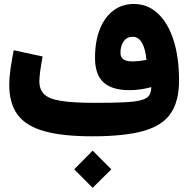

<svg xmlns="http://www.w3.org/2000/svg" viewBox="-20 -678 941 955"><path d="M349.1 164.1 440.9 71.3 533.7 164.1 440.9 256.3ZM732.4 -244.6Q676.3 -229.5 625 -229.5Q536.6 -229.5 494.6 -268.6Q452.6 -307.6 452.6 -389.6Q452.6 -472.2 476.3 -532.2Q500 -592.3 543.5 -625.2Q586.9 -658.2 645.5 -658.2Q714.4 -658.2 764.9 -611.3Q815.4 -564.5 843 -479Q870.6 -393.6 870.6 -277.3Q870.6 -175.3 829.3 -114.3Q788.1 -53.2 693.6 -26.6Q599.1 0 439.5 0Q291 0 200 -25.6Q108.9 -51.3 67.4 -107.7Q25.9 -164.1 25.9 -256.3Q25.9 -289.6 32.2 -335Q38.6 -380.4 48.3 -428.2L191.9 -397Q175.8 -310.1 175.8 -273.9Q175.8 -231.9 200.4 -208.5Q225.1 -185.1 285.4 -175.8Q345.7 -166.5 452.6 -166.5Q542.5 -166.5 597.9 -169.2Q653.3 -171.9 682.4 -179.9Q711.4 -188 721.9 -203.6Q732.4 -219.2 732.4 -244.6ZM708.5 -379.9Q697.3 -495.1 639.2 -495.1Q611.3 -495.1 595.2 -472.7Q579.1 -450.2 579.1 -414.6Q579.1 -372.6 637.2 -372.6Q653.3 -372.6 671.4 -374.5Q689.5 -376.5 708.5 -379.9Z"/></svg>

Font: Estedad-FD ExtraBold
Style: Regular
Weight: 800
Designer: Amin Abedi
Version: Version 7.3